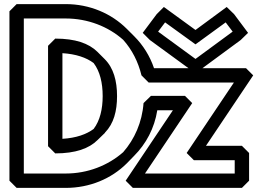

<svg xmlns="http://www.w3.org/2000/svg" viewBox="-20 -880 1279 935"><path d="M550 -412C550 -486 533 -549 490 -592L455 -627L454 -628C412 -669 347 -692 249 -692L214 -657V-168L249 -133C348 -133 414 -157 455 -198L491 -233V-234C534 -278 550 -339 550 -412ZM480 -412C480 -349 467 -293 436 -252C401 -226 351 -208 284 -204V-621C349 -617 400 -600 436 -573C467 -532 480 -476 480 -412ZM96 -790H300C407 -790 507 -751 580 -686C623 -638 653 -579 669 -513L704 -478H1119L889 -135L924 -100H1123V-35H686L916 -378L881 -413H715L679 -378C672 -284 635 -202 580 -139C506 -74 407 -35 300 -35H96ZM61 -860 26 -825V0L61 35H300C416 35 522 -9 598 -85L633 -121C691 -179 732 -255 746 -343H822L592 0L627 35H1158L1193 0V-135L1158 -170H983L1213 -513L1178 -548H730C710 -607 677 -660 634 -703L598 -739C522 -815 416 -860 300 -860ZM784 -771 932 -664 1079 -771 1113 -726 932 -593 750 -726ZM778 -846 743 -811 675 -720 710 -685 932 -523 1152 -685 1188 -720 1120 -811 1084 -846 932 -734Z"/></svg>

Font: Hussar Press
Style: Bold
Weight: 700
Foundry: Cannot Into Space Fonts
Version: Version 1.43